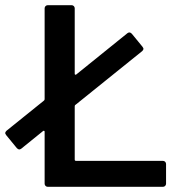

<svg xmlns="http://www.w3.org/2000/svg" viewBox="-40 -720 689 740"><path d="M248 -105Q248 -100 253 -100H588Q593 -100 596.5 -96.5Q600 -93 600 -88V-12Q600 -7 596.5 -3.5Q593 0 588 0H144Q139 0 135.5 -3.5Q132 -7 132 -12V-212Q132 -215 130.5 -215.5Q129 -216 129 -216Q127 -216 126 -215L42 -147Q38 -144 34 -144Q30 -144 25 -149L-16 -199Q-20 -205 -20 -207Q-20 -211 -15 -216L129 -332Q132 -334 132 -338V-688Q132 -693 135.5 -696.5Q139 -700 144 -700H236Q241 -700 244.5 -696.5Q248 -693 248 -688V-436Q248 -433 249.5 -432.5Q251 -432 251 -432Q253 -432 254 -433L451 -592Q455 -595 459 -595Q463 -595 468 -590L509 -540Q513 -534 513 -532Q513 -528 508 -523L251 -316Q248 -315 248 -310Z"/></svg>

Font: LinhAnh SemBd
Style: Regular
Weight: 600
Monospace: yes
Designer: Jeremy Tribby
Foundry: Tribby Type
Version: Version 1.408